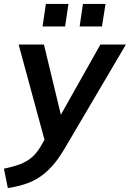

<svg xmlns="http://www.w3.org/2000/svg" viewBox="-51 -732 662 979"><path d="M-11 227 -31 128Q18 118 52 105Q86 92 110.5 71Q135 50 155 17L189 -42L183 7L44 -505H173L268 -111H239L461 -505H591L277 28Q245 82 212.5 117.5Q180 153 145.5 174.5Q111 196 72.5 208Q34 220 -11 227ZM355 -597 372 -712H487L469 -597ZM166 -597 183 -712H298L281 -597Z"/></svg>

Font: Mulish ExtraLight
Style: Italic
Weight: 200
Italic angle: -9°
Designer: Vernon Adams
Foundry: Vernon Adams
Version: Version 3.603